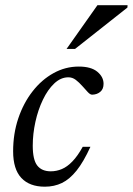

<svg xmlns="http://www.w3.org/2000/svg" viewBox="-20 -694 501 724"><path d="M238 -402.5Q209 -402.5 184.5 -379.2Q160 -356 141.8 -318Q123.5 -280 113.5 -234.5Q103.5 -189 103.5 -144.5Q103.5 -91.5 120.5 -69.8Q137.5 -48 171.5 -48Q193 -48 213.2 -56.5Q233.5 -65 253.2 -85.5Q273 -106 292 -140.5H321Q295 -83.5 268.8 -50.8Q242.5 -18 213.5 -4Q184.5 10 149 10Q91.5 10 60.5 -23Q29.5 -56 29.5 -123.5Q29.5 -190 49 -247.8Q68.5 -305.5 102.8 -349.5Q137 -393.5 181.8 -418.2Q226.5 -443 277 -443Q323.5 -443 347 -423.5Q370.5 -404 370.5 -378Q370.5 -358 358.2 -347.8Q346 -337.5 328 -337Q320.5 -336.5 311 -346.8Q301.5 -357 290 -370Q278.5 -383 265.8 -392.8Q253 -402.5 238 -402.5ZM231 -509.5 347.5 -674.5H461L460.5 -665.5L263 -509.5Z"/></svg>

Font: Newsreader 17pt
Style: Italic
Weight: 400
Italic angle: -17°
Version: Version 1.003